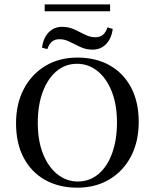

<svg xmlns="http://www.w3.org/2000/svg" viewBox="-20 -845 706 876"><path d="M333.1 11.3Q248.4 11.3 185.5 -24.2Q122.6 -59.7 87.9 -125.4Q53.2 -191.1 53.2 -282.3Q53.2 -371.8 88.7 -439.1Q124.2 -506.5 187.1 -544.4Q250 -582.3 333.1 -582.3Q417.7 -582.3 480.6 -546.8Q543.5 -511.3 578.2 -445.6Q612.9 -379.8 612.9 -288.7Q612.9 -199.2 577.8 -131.9Q542.7 -64.5 479.4 -26.6Q416.1 11.3 333.1 11.3ZM334.7 -16.9Q388.7 -16.9 429 -50.8Q469.4 -84.7 491.5 -145.6Q513.7 -206.5 513.7 -286.3Q513.7 -368.5 489.5 -428.6Q465.3 -488.7 424.2 -521.4Q383.1 -554 331.5 -554Q278.2 -554 237.9 -520.2Q197.6 -486.3 175 -425.8Q152.4 -365.3 152.4 -284.7Q152.4 -202.4 176.6 -142.3Q200.8 -82.3 242.3 -49.6Q283.9 -16.9 334.7 -16.9ZM171.8 -627.4Q177.4 -671.8 202 -697.2Q226.6 -722.6 263.7 -722.6Q293.5 -722.6 319.4 -710.5Q345.2 -698.4 368.5 -686.7Q391.9 -675 414.5 -675Q435.5 -675 449.2 -685.9Q462.9 -696.8 470.2 -720.2L494.4 -712.9Q488.7 -669.4 464.1 -644Q439.5 -618.5 402.4 -618.5Q372.6 -618.5 346.8 -630.6Q321 -642.7 298 -654.4Q275 -666.1 251.6 -666.1Q230.6 -666.1 217.3 -655.2Q204 -644.4 196 -621ZM183.9 -793.5V-825H482.3V-793.5Z"/></svg>

Font: Playfair 5pt SemiExpanded Light Medium
Style: Regular
Weight: 500
Version: Version 2.203